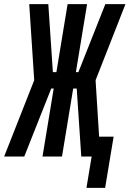

<svg xmlns="http://www.w3.org/2000/svg" viewBox="-58 -755 625 926"><path d="M359 151 384 0H334L312 -328H295L241 0H147L201 -328H189L59 0H-38L107 -368L83 -735H175L197 -407H214L268 -735H362L308 -407H320L450 -735H547L403 -368L420 -96H490L449 151Z"/></svg>

Font: Iosevka Term Curly Oblique
Style: Bold
Weight: 700
Italic angle: -9°
Designer: Belleve Invis
Foundry: Belleve Invis
Version: Version 32.3.0